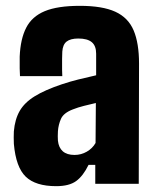

<svg xmlns="http://www.w3.org/2000/svg" viewBox="-20 -630 542 658"><path d="M172.5 8Q102 8 68.2 -24.5Q34.5 -57 27.5 -137Q27 -145.5 27 -159Q27 -172.5 27.5 -180Q31 -221 47.5 -249.8Q64 -278.5 98.8 -300Q133.5 -321.5 191.5 -341Q221.5 -351 248 -357.5Q274.5 -364 309.5 -372V-446Q309.5 -473 294.5 -485.5Q279.5 -498 248.5 -498Q221.5 -498 208.2 -487.5Q195 -477 193.5 -453Q193 -447.5 192.8 -428.2Q192.5 -409 192.8 -390.5Q193 -372 193.5 -369H48.5Q48 -375 47.5 -395.5Q47 -416 47.5 -436Q50 -496.5 69.8 -535Q89.5 -573.5 133.5 -591.8Q177.5 -610 253.5 -610Q331 -610 375.2 -589.8Q419.5 -569.5 438 -525.8Q456.5 -482 456.5 -412L455.5 0H306.5V-65H283.5Q265 -27 241 -9.5Q217 8 172.5 8ZM235.5 -99Q258 -99 277.5 -110.2Q297 -121.5 307.5 -140L308.5 -277Q288.5 -272.5 267.8 -267.2Q247 -262 229.5 -255Q198 -243 189 -222.8Q180 -202.5 178.5 -180Q178 -167.5 178 -163Q178 -158.5 178.5 -148Q181 -124 195.2 -111.5Q209.5 -99 235.5 -99Z"/></svg>

Font: Big Shoulders Text Thin Black
Style: Regular
Weight: 900
Version: Version 2.002